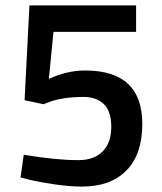

<svg xmlns="http://www.w3.org/2000/svg" viewBox="-20 -680 600 711"><path d="M484 -660V-562H178L161 -388Q229 -419 295 -419Q507 -419 507 -221Q507 -109 448.5 -49Q390 11 283 11Q238 11 181 2.5Q124 -6 90 -14L56 -23L68 -107Q186 -87 270 -87Q328 -87 360 -119Q392 -151 392 -210Q392 -269 364 -295Q336 -321 291 -321Q210 -321 159 -301L141 -294L71 -309L89 -660Z"/></svg>

Font: Titillium Web[RUS by Daymarius]
Style: Regular
Weight: 600
Designer: Cyrillization by Daymarius
Foundry: Cyrillization by Daymarius
Version: Version 1.002 September 11, 2018